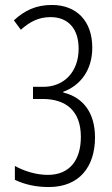

<svg xmlns="http://www.w3.org/2000/svg" viewBox="-20 -744 452 774"><path d="M352 -552C352 -659 289 -724 189 -724C126 -724 79 -702 36 -662L64 -624C100 -656 135 -675 184 -675C254 -675 297 -629 297 -548C297 -454 238 -394 155 -394H113V-345H152C244 -345 306 -299 306 -192C306 -99 261 -39 173 -39C126 -39 78 -54 40 -75V-19C80 0 125 10 177 10C299 10 363 -71 363 -190C363 -291 314 -352 235 -371V-374C303 -399 352 -460 352 -552Z"/></svg>

Font: Noto Sans Lao ExtraCondensed Light
Style: Regular
Weight: 300
Width: 2
Designer: Monotype Design Team
Foundry: Monotype Imaging Inc.
Version: Version 2.003